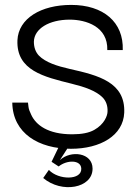

<svg xmlns="http://www.w3.org/2000/svg" viewBox="-20 -593 565 782"><path d="M269 13C389 13 482 -41 486 -134C491 -258 381 -286 265 -312C212 -324 165 -339 138 -367C125 -381 118 -400 118 -423C119 -476 180 -513 264 -513C330 -513 420 -485 417 -389H480C484 -503 401 -573 270 -573C147 -573 55 -518 51 -429C46 -306 159 -280 272 -252C325 -239 372 -223 399 -195C412 -181 419 -162 418 -139C418 -122 405 -87 364 -64C343 -52 313 -46 274 -46C175 -46 126 -84 107 -126C101 -138 97 -149 96 -158C95 -167 94 -173 94 -175H30C32 -49 139 13 269 13ZM156 132C231 196 357 174 357 94C357 28 268 18 224 59L264 -3L230 -17L190 66L219 85C252 58 309 57 311 93C314 142 218 141 179 99Z"/></svg>

Font: OSH Darker Grotesque Medium
Style: Regular
Weight: 500
Designer: Gabriel Lam
Foundry: TypeRant
Version: Version 1.000;Glyphs 3.1.1 (3148)